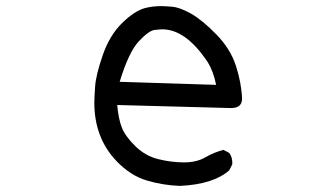

<svg xmlns="http://www.w3.org/2000/svg" viewBox="-20 -595 1040 629"><path d="M569 14Q513 12 460 -4Q407 -20 362 -67Q289 -143 289 -259Q289 -272 291.5 -310.5Q294 -349 316.5 -414Q339 -479 379 -518.5Q419 -558 453 -568Q479 -575 508 -575Q518 -575 543.5 -573Q569 -571 605.5 -550.5Q642 -530 688.5 -482.5Q735 -435 753 -379Q771 -323 773 -272Q773 -241 737 -241L364 -251Q368 -206 379 -177.5Q390 -149 423 -116.5Q456 -84 499 -73.5Q542 -63 583 -63Q624 -63 652.5 -79.5Q681 -96 712 -104L731 -94Q741 -80 741 -63V-57L731 -37Q679 9 569 14ZM688 -317Q679 -362 660 -392Q589 -499 511 -499Q506 -499 487 -497Q468 -495 435 -460Q402 -425 372 -327Z"/></svg>

Font: Xiaolai SC
Style: Regular
Weight: 400
Designer: Nozomi Seto 瀬戸のぞみ
Version: Version 3.11;December 4, 2020;FontCreator 13.0.0.2613 64-bit